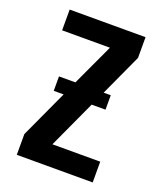

<svg xmlns="http://www.w3.org/2000/svg" viewBox="-136 -824 772 913"><g transform="rotate(20 250.0 -367.5)"><path d="M58 0V-105L169 -346H119V-419H202L300 -630H58V-735H442V-630L345 -419H381V-346H311L200 -105H442V0Z"/></g></svg>

Font: Iosevka SS18 Extrabold
Style: Regular
Weight: 800
Monospace: yes
Designer: Belleve Invis
Foundry: Belleve Invis
Version: Version 25.1.1; ttfautohint (v1.8.4)